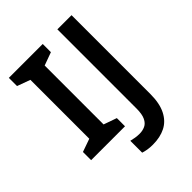

<svg xmlns="http://www.w3.org/2000/svg" viewBox="-254 -846 1178 1178"><g transform="rotate(-45 335.5 -256.5)"><path d="M330 0H36V-71L121 -101V-612L36 -643V-714H330V-643L245 -612V-101L330 -71ZM372 201Q345 201 325 197.5Q305 194 290 189V86Q306 90 324 93Q342 96 362 96Q387 96 409 86Q431 76 444 49Q457 22 457 -27V-714H580V-30Q580 51 554 102.5Q528 154 481.5 177.5Q435 201 372 201Z"/></g></svg>

Font: Noto Sans Sundanese SemiBold
Style: Regular
Weight: 600
Version: Version 2.003